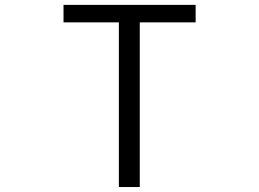

<svg xmlns="http://www.w3.org/2000/svg" viewBox="-20 -752 1040 772"><path d="M458 0V-662.1H235.4V-732.4H766.6V-662.1H542V0Z"/></svg>

Font: Gen Shin Gothic Monospace Normal
Style: Regular
Weight: 350
Designer: [Source Han Sans]
Ryoko NISHIZUKA  (kana & ideographs); Paul D. Hunt (Latin, Greek & Cyrillic); Wenlong ZHANG  (bopomofo
Version: Version 1.002.20150607